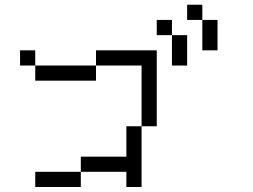

<svg xmlns="http://www.w3.org/2000/svg" viewBox="-20 -832 1040 790"><path d="M500 -125V-62.5H562.5Q562.5 -62.5 562.5 -312.5H500Q500 -312.5 500 -187.5H312.5V-125H125V-62.5H312.5V-125ZM562.5 -312.5H625V-625H375V-562.5H125V-500H375V-562.5H562.5Q562.5 -562.5 562.5 -312.5ZM125 -562.5V-625H62.5V-562.5ZM687.5 -687.5Q687.5 -687.5 687.5 -562.5H750Q750 -562.5 750 -687.5ZM687.5 -687.5V-750H625V-687.5ZM812.5 -750Q812.5 -750 812.5 -625H875Q875 -625 875 -750ZM812.5 -750V-812.5H750V-750Z"/></svg>

Font: Unifont
Style: Regular
Weight: 500
Version: Version 15.1.04